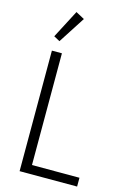

<svg xmlns="http://www.w3.org/2000/svg" viewBox="-139 -1008 721 1074"><g transform="rotate(15 221.5 -471.0)"><path d="M421 0H88V-698H146V-51H421ZM215 -915 115 -760 80 -779 165 -942Z"/></g></svg>

Font: IBM Plex Sans Condensed Light
Style: Regular
Weight: 300
Width: 3
Designer: Mike Abbink, Paul van der Laan, Pieter van Rosmalen
Foundry: Bold Monday
Version: Version 3.201